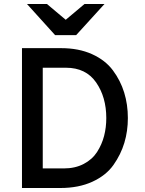

<svg xmlns="http://www.w3.org/2000/svg" viewBox="-20 -941 725 961"><path d="M361 -765H256L115 -921H215L309 -842L403 -921H503ZM90 -700H286Q374 -700 440.5 -670Q507 -640 545 -589Q583 -538 601.5 -478Q620 -418 620 -350Q620 -285 602.5 -226.5Q585 -168 548 -115.5Q511 -63 442.5 -31.5Q374 0 282 0H90ZM299 -98Q356 -98 399 -120.5Q442 -143 466 -180.5Q490 -218 501 -260.5Q512 -303 512 -350Q512 -455 461 -528.5Q410 -602 310 -602H194V-98Z"/></svg>

Font: Overpass Light
Style: Bold
Weight: 600
Designer: Delve Withrington, Thomas Jockin
Foundry: Delve Fonts
Version: Version 3.000;DELV;Overpass